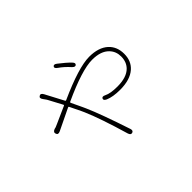

<svg xmlns="http://www.w3.org/2000/svg" viewBox="-117 -888 1233 1233"><g transform="rotate(-45 500.0 -271.0)"><path d="M497 60Q481 65 474 42Q419 -146 375 -248Q370 -259 365 -270L329 -344Q327 -349 322 -347L175 -276Q152 -265 146 -284Q140 -302 163 -310L175 -313Q186 -317 196 -322L310 -373Q315 -375 313 -379L265 -469Q260 -479 253 -488L245 -499Q230 -519 245 -528Q260 -538 272 -516L338 -391Q340 -386 345 -388Q551 -481 647 -481Q732 -481 778 -439Q820 -400 820 -335Q820 -270 777 -232Q729 -190 638 -190Q574 -190 534 -207Q512 -217 518 -230Q524 -244 546 -233Q577 -217 640 -217Q724 -217 763 -256Q794 -287 794 -337Q794 -383 764 -414Q726 -454 647 -454Q554 -454 357 -363Q352 -361 354 -356L389 -282Q394 -271 399 -260Q440 -167 507 35Q513 55 497 60ZM549 -505Q539 -495 522 -512Q489 -549 454 -573Q434 -587 442 -598Q451 -610 470 -595Q517 -559 543 -532Q560 -515 549 -505Z"/></g></svg>

Font: Resource Han Rounded KR ExtraLight
Style: Regular
Weight: 250
Designer: Cyano Hao (round all glyphs); Ryoko NISHIZUKA 西塚涼子 (kana, bopomofo & ideographs); Paul D. Hunt (Latin, Greek & Cyrillic)
Foundry: Cyano Hao
Version: 0.990